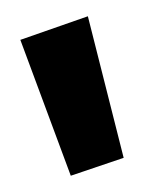

<svg xmlns="http://www.w3.org/2000/svg" viewBox="-20 -663 192 236"><path d="M88 -643 132 -469 67 -447 5 -614Z"/></svg>

Font: GFS Neohellenic Rg
Style: Bold
Weight: 700
Designer: Designed by Takis Katsoulidis and George D. Matthiopoulos.
Foundry: Designed by Takis Katsoulidis and George D. Matthiopoulos.
Version: Version 1.0